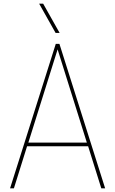

<svg xmlns="http://www.w3.org/2000/svg" viewBox="-20 -1030 630 1050"><path d="M306 -850ZM306 -850H284L194 -1010H216ZM555 0H534L462 -230H128L56 0H35L285 -790H305ZM455 -250 295 -760 135 -250Z"/></svg>

Font: Tanohe Sans Thin
Style: Regular
Weight: 100
Designer: Village Type and Design LLC & Cristiano Sobral
Foundry: Cooper Hewitt Smithsonian Design Museum
Version: Version 1.00;September 29, 2021;FontCreator 13.0.0.2655 64-b